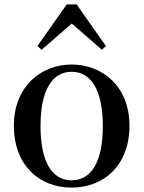

<svg xmlns="http://www.w3.org/2000/svg" viewBox="-20 -836 652 872"><path d="M305 16C452 16 568 -85 568 -265C568 -444 445 -543 305 -543C166 -543 43 -443 43 -265C43 -86 158 16 305 16ZM305 -17C217 -17 164 -100 164 -263C164 -426 217 -510 305 -510C394 -510 447 -426 447 -263C447 -100 394 -17 305 -17ZM443 -610 461 -627 328 -816H283L150 -627L169 -610L306 -729Z"/></svg>

Font: Noto Serif JP SemiBold
Style: Regular
Weight: 600
Designer: Ryoko NISHIZUKA 西塚涼子 (kana & ideographs); Frank Grießhammer (Latin, Greek & Cyrillic); Wenlong ZHANG 张文龙 (bopomofo); San
Foundry: Adobe
Version: Version 2.001;hotconv 1.1.0;makeotfexe 2.6.0